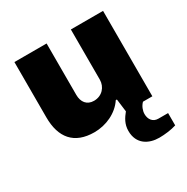

<svg xmlns="http://www.w3.org/2000/svg" viewBox="-167 -673 1002 1028"><g transform="rotate(-30 333.5 -158.5)"><path d="M242 12C314 12 387 -21 426 -80H433L443 -1C422 25 402 54 402 97C402 179 464 211 528 211C561 211 603 206 634 196V120H574C539 120 522 93 522 62C522 41 531 17 548 0H606V-528H407V-218C407 -173 374 -135 324 -135C280 -135 257 -166 257 -210V-528H58V-186C58 -61 117 12 242 12Z"/></g></svg>

Font: Archivo Black
Style: Regular
Weight: 900
Designer: Hector Gatti
Foundry: Omnibus-Type
Version: Version 2.001